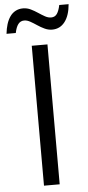

<svg xmlns="http://www.w3.org/2000/svg" viewBox="-98 -942 449 976"><g transform="rotate(-5 127.0 -454.0)"><path d="M85.9 0V-713.9H166V0ZM-36.6 -785.6Q-33.7 -812 -26.9 -834.2Q-20 -856.4 -8.5 -872.8Q2.9 -889.2 19.8 -898.2Q36.6 -907.2 58.1 -907.2Q78.6 -907.2 97.2 -898.2Q115.7 -889.2 132.8 -877.7Q149.9 -866.2 165.8 -857.4Q181.6 -848.6 196.8 -848.6Q216.3 -848.6 226.8 -863.8Q237.3 -878.9 243.2 -908.2H291Q286.1 -850.6 261.5 -818.6Q236.8 -786.6 196.8 -786.6Q177.2 -786.6 158.4 -795.4Q139.6 -804.2 122.3 -815.9Q105 -827.6 89.1 -836.4Q73.2 -845.2 58.6 -845.2Q39.6 -845.2 28.1 -830.3Q16.6 -815.4 10.7 -785.6Z"/></g></svg>

Font: Open Sans SemiCondensed
Style: Regular
Weight: 400
Width: 4
Designer: Monotype Design Team
Foundry: Monotype Imaging Inc.
Version: Version 3.000